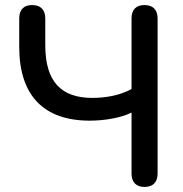

<svg xmlns="http://www.w3.org/2000/svg" viewBox="-20 -732 725 759"><path d="M551 7C585 7 603 -12 603 -46V-659C603 -694 584 -712 551 -712C518 -712 500 -694 500 -659V-380C454 -355 399 -345 345 -345C222 -345 159 -409 159 -553V-659C159 -694 140 -712 107 -712C74 -712 56 -694 56 -659V-547C56 -352 155 -255 335 -255C395 -255 461 -267 500 -287V-46C500 -12 518 7 551 7Z"/></svg>

Font: Nunito SemiBold
Style: Regular
Weight: 600
Designer: Vernon Adams
Foundry: Vernon Adams
Version: Version 3.602